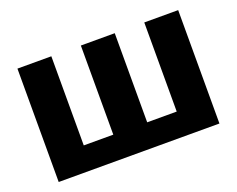

<svg xmlns="http://www.w3.org/2000/svg" viewBox="-89 -672 1018 825"><g transform="rotate(-20 420.0 -259.0)"><path d="M52.5 -518.5H207.5V-111H342.5V-518.5H497.5V-111H632.5V-518.5H787.5V0H52.5Z"/></g></svg>

Font: Lato Black
Style: Regular
Weight: 900
Designer: Lukasz Dziedzic
Foundry: tyPoland Lukasz Dziedzic
Version: Version 2.007; 2014-02-27